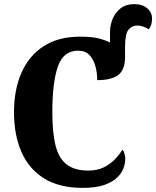

<svg xmlns="http://www.w3.org/2000/svg" viewBox="-20 -902 758 932"><path d="M381 10Q268 10 194 -36Q120 -82 84 -164.5Q48 -247 48 -358Q48 -466 84 -548.5Q120 -631 191.5 -677.5Q263 -724 369 -724Q423 -724 455 -716.5Q487 -709 514 -696V-745Q514 -780 527 -811Q540 -842 566 -862Q592 -882 632 -882Q671 -882 694.5 -862Q718 -842 718 -812Q718 -778 702 -760Q689 -768 675 -773Q661 -778 646 -778Q620 -778 603.5 -757.5Q587 -737 587 -673V-626Q587 -563 554 -538Q521 -513 452 -513Q452 -547 443.5 -579.5Q435 -612 415 -634Q395 -656 359 -656Q287 -656 260.5 -578Q234 -500 234 -358Q234 -257 250 -194.5Q266 -132 304.5 -103Q343 -74 409 -74Q452 -74 483.5 -89.5Q515 -105 537.5 -128.5Q560 -152 574 -175Q581 -169 584.5 -155.5Q588 -142 588 -131Q588 -109 579 -84.5Q570 -60 547 -38.5Q524 -17 484 -3.5Q444 10 381 10Z"/></svg>

Font: Noto Serif Condensed Black
Style: Regular
Weight: 900
Width: 3
Designer: Monotype Design Team
Foundry: Monotype Imaging Inc.
Version: Version 2.015; ttfautohint (v1.8.4.7-5d5b)